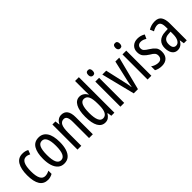

<svg xmlns="http://www.w3.org/2000/svg" viewBox="176 -1827 2904 2904"><g transform="rotate(-45 1628.5 -375.0)"><path d="M221 10Q43 10 43 -265Q43 -397 87.5 -472Q132 -547 223 -547Q255 -547 280 -540.5Q305 -534 326 -522L301 -455Q263 -475 229 -475Q126 -475 126 -266Q126 -61 230 -61Q252 -61 274.5 -67.5Q297 -74 320 -86V-18Q299 -5 271.5 2.5Q244 10 221 10Z M750 -269Q750 -186 730.5 -123Q711 -60 671 -25Q631 10 568 10Q509 10 469 -25Q429 -60 409 -122.5Q389 -185 389 -269Q389 -402 433 -474.5Q477 -547 570 -547Q656 -547 703 -476.5Q750 -406 750 -269ZM472 -269Q472 -166 495.5 -113.5Q519 -61 570 -61Q668 -61 668 -269Q668 -476 570 -476Q518 -476 495 -424.5Q472 -373 472 -269Z M1054 -547Q1185 -547 1185 -364V0H1104V-348Q1104 -411 1088 -443Q1072 -475 1036 -475Q984 -475 961 -429Q938 -383 938 -279V0H857V-537H922L931 -464H936Q953 -504 984.5 -525.5Q1016 -547 1054 -547Z M1447 10Q1370 10 1330 -61Q1290 -132 1290 -268Q1290 -402 1330 -474.5Q1370 -547 1444 -547Q1481 -547 1512.5 -526.5Q1544 -506 1564 -468H1568Q1565 -513 1565 -542V-760H1646V0H1581L1570 -68H1565Q1543 -30 1514.5 -10Q1486 10 1447 10ZM1466 -59Q1565 -59 1565 -244V-274Q1565 -378 1541 -426.5Q1517 -475 1464 -475Q1417 -475 1395 -422Q1373 -369 1373 -268Q1373 -59 1466 -59Z M1817 -739Q1863 -739 1863 -681Q1863 -624 1817 -624Q1795 -624 1782 -639Q1769 -654 1769 -681Q1769 -739 1817 -739ZM1856 -537V0H1775V-537Z M2060 0 1925 -537H2008L2080 -218Q2087 -188 2093 -157Q2099 -126 2103 -93H2107Q2109 -110 2114 -137Q2119 -164 2126 -197L2204 -537H2287L2150 0Z M2398 -739Q2444 -739 2444 -681Q2444 -624 2398 -624Q2376 -624 2363 -639Q2350 -654 2350 -681Q2350 -739 2398 -739ZM2437 -537V0H2356V-537Z M2809 -144Q2809 -70 2769 -30Q2729 10 2657 10Q2620 10 2589 1.5Q2558 -7 2535 -20V-104Q2557 -86 2589 -74.5Q2621 -63 2654 -63Q2689 -63 2709 -83.5Q2729 -104 2729 -141Q2729 -173 2710.5 -195Q2692 -217 2647 -242Q2597 -273 2566 -308.5Q2535 -344 2535 -406Q2535 -470 2576.5 -508.5Q2618 -547 2685 -547Q2752 -547 2808 -512L2778 -447Q2757 -461 2734 -469.5Q2711 -478 2686 -478Q2652 -478 2632.5 -459Q2613 -440 2613 -408Q2613 -376 2632 -356Q2651 -336 2698 -307Q2748 -276 2778.5 -241Q2809 -206 2809 -144Z M3054 -547Q3130 -547 3162 -499Q3194 -451 3194 -362V0H3132L3120 -74H3118Q3076 10 2995 10Q2954 10 2927 -12.5Q2900 -35 2887.5 -71.5Q2875 -108 2875 -150Q2875 -230 2921 -274Q2967 -318 3052 -322L3113 -325V-360Q3113 -422 3096 -451Q3079 -480 3041 -480Q2997 -480 2940 -447L2914 -508Q2977 -547 3054 -547ZM3066 -263Q2958 -257 2958 -152Q2958 -103 2975 -79.5Q2992 -56 3023 -56Q3065 -56 3089.5 -97.5Q3114 -139 3114 -212V-266Z"/></g></svg>

Font: Noto Sans Oriya ExtCond
Style: Regular
Weight: 400
Width: 2
Designer: Amélie Bonet and Sol Matas
Foundry: Google LLC
Version: Version 2.006; ttfautohint (v1.8.4.7-5d5b)